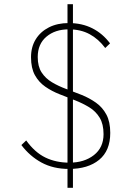

<svg xmlns="http://www.w3.org/2000/svg" viewBox="-20 -796 639 916"><path d="M309 10Q234 10 178 -20.5Q122 -51 82 -104L105 -126Q146 -69 196.5 -44.5Q247 -20 311 -20Q382 -20 428 -56Q474 -92 474 -156Q474 -204 455.5 -234.5Q437 -265 406 -284Q375 -303 338 -317.5Q301 -332 264 -346.5Q227 -361 196 -382.5Q165 -404 146.5 -437.5Q128 -471 128 -523Q128 -572 150.5 -608.5Q173 -645 213.5 -665.5Q254 -686 308 -686Q371 -686 420.5 -661Q470 -636 505 -589L482 -567Q450 -610 407.5 -633Q365 -656 308 -656Q243 -656 201.5 -621Q160 -586 160 -524Q160 -479 178.5 -450.5Q197 -422 228 -403.5Q259 -385 296 -371.5Q333 -358 370 -343Q407 -328 438 -306Q469 -284 487.5 -249.5Q506 -215 506 -162Q506 -77 453 -33.5Q400 10 309 10ZM302 100V-776H328V100Z"/></svg>

Font: Marine Company Thin
Style: Regular
Weight: 100
Designer: Rodrigo Fuenzalida
Foundry: fragTYPE
Version: Version 1.000